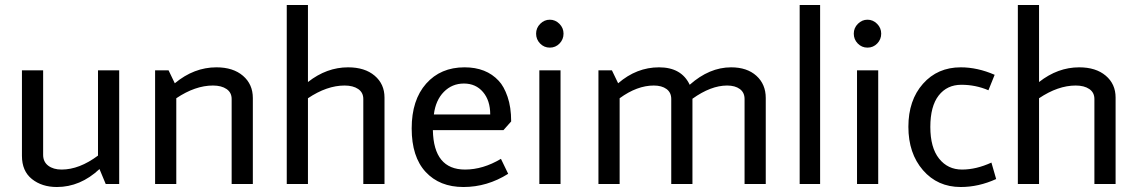

<svg xmlns="http://www.w3.org/2000/svg" viewBox="-20 -738 4562 770"><path d="M153 -456V-117Q153 -89 173.5 -73.5Q194 -58 227 -58Q298 -58 373 -114V-456H458V0H404L379 -60Q302 12 208 12Q148 12 108 -20Q68 -52 68 -113V-456Z M994 -345V0H909V-341Q909 -367 888.5 -381Q868 -395 834 -395Q763 -395 687 -344V0H602V-456H656L681 -404Q758 -468 848 -468Q915 -468 954.5 -434Q994 -400 994 -345Z M1215 -718V-409Q1290 -468 1376 -468Q1443 -468 1482.5 -434.5Q1522 -401 1522 -347V0H1437V-341Q1437 -367 1416.5 -381Q1396 -395 1362 -395Q1291 -395 1215 -344V0H1130V-718Z M1845 -58Q1917 -58 1989 -101L2018 -41Q1934 12 1838.5 12Q1743 12 1687 -48.5Q1631 -109 1631 -223Q1631 -337 1689 -402.5Q1747 -468 1843 -468Q1930 -468 1980 -414Q2001 -392 2015.5 -350Q2030 -308 2030 -251L1999 -216H1716Q1719 -58 1845 -58ZM1720 -279H1946Q1946 -335 1917 -369Q1888 -403 1840.5 -403Q1793 -403 1760 -369.5Q1727 -336 1720 -279Z M2224 -563.5Q2208 -547 2185 -547Q2162 -547 2146 -563.5Q2130 -580 2130 -603Q2130 -626 2146.5 -642.5Q2163 -659 2185 -659Q2207 -659 2223.5 -642.5Q2240 -626 2240 -603Q2240 -580 2224 -563.5ZM2143 -456H2228V0H2143Z M2459 -404Q2533 -468 2623 -468Q2713 -468 2746 -398Q2825 -468 2912 -468Q2976 -468 3013.5 -434Q3051 -400 3051 -345V0H2966V-341Q2966 -367 2947 -381Q2928 -395 2896 -395Q2831 -395 2757 -342V0H2672V-341Q2672 -367 2653 -381Q2634 -395 2602 -395Q2535 -395 2465 -344V0H2380V-456H2434Z M3187 -718H3269V0H3187Z M3498 -563.5Q3482 -547 3459 -547Q3436 -547 3420 -563.5Q3404 -580 3404 -603Q3404 -626 3420.5 -642.5Q3437 -659 3459 -659Q3481 -659 3497.5 -642.5Q3514 -626 3514 -603Q3514 -580 3498 -563.5ZM3417 -456H3502V0H3417Z M3833 -468Q3900 -468 3969 -438L3944 -376Q3893 -398 3835.5 -398Q3778 -398 3744.5 -355Q3711 -312 3711 -229Q3711 -146 3746 -102Q3781 -58 3838 -58Q3895 -58 3956 -86L3975 -20Q3905 12 3833 12Q3740 12 3681.5 -55.5Q3623 -123 3623 -229.5Q3623 -336 3681.5 -402Q3740 -468 3833 -468Z M4147 -718V-409Q4222 -468 4308 -468Q4375 -468 4414.5 -434.5Q4454 -401 4454 -347V0H4369V-341Q4369 -367 4348.5 -381Q4328 -395 4294 -395Q4223 -395 4147 -344V0H4062V-718Z"/></svg>

Font: Average Sans
Style: Regular
Weight: 400
Designer: Eduardo Rodriguez Tunni
Foundry: Eduardo Rodriguez Tunni
Version: Version 1.002